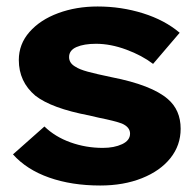

<svg xmlns="http://www.w3.org/2000/svg" viewBox="-20 -562 597 592"><path d="M20 -86 117 -172Q150 -140 197.5 -123Q245 -106 297 -106Q332 -106 356.5 -117.5Q381 -129 381 -150Q381 -170 356 -181Q335 -189 285 -199L255 -206Q139 -228 89 -267Q38 -310 38 -377Q38 -426 71 -463.5Q104 -501 159.5 -521.5Q215 -542 281 -542Q354 -542 421 -521Q488 -500 534 -461L452 -365Q418 -391 369.5 -409Q321 -427 276 -427Q239 -427 216 -417Q193 -407 193 -386Q193 -367 213 -356Q225 -348 250.5 -341Q276 -334 324 -324Q447 -300 497 -257Q537 -223 537 -165Q537 -114 505.5 -74.5Q474 -35 417.5 -12.5Q361 10 289 10Q201 10 131.5 -14.5Q62 -39 20 -86Z"/></svg>

Font: Lexend Exa HM Xlight
Style: Bold
Weight: 700
Designer: Bonnie Shaver-Troup, Thomas Jockin, Octavio Pardo
Foundry: Lexend
Version: Version 1.091